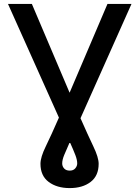

<svg xmlns="http://www.w3.org/2000/svg" viewBox="-20 -743 709 976"><path d="M20.6 -723H142L333.8 -271.7L526.3 -723H648.4L389.2 -142Q427.9 -54.3 454.7 1.6Q481.5 57.5 481.5 89.5Q481.5 150.6 440.7 181.8Q399.9 213.1 334.5 213.1Q269.2 213.1 227.5 181.8Q185.7 150.6 185.7 89.5Q185.7 56.1 213.1 0.2Q240.4 -55.8 279.5 -145.2ZM334.9 -21Q316.8 19.5 306.5 44.6Q296.2 69.6 296.2 87.7Q296.2 102.6 306.1 113.5Q316.1 124.3 334.5 124.3Q353 124.3 362.7 112.7Q372.5 101.2 372.5 87.7Q372.5 70 363.1 45.3Q353.7 20.6 334.9 -21Z"/></svg>

Font: Inter UI Medium
Style: Regular
Weight: 500
Designer: Rasmus Andersson
Foundry: rsms
Version: 3.2;8d6f07862